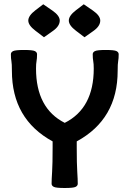

<svg xmlns="http://www.w3.org/2000/svg" viewBox="-20 -894 596 921"><path d="M32.2 -633.8Q32.2 -643.6 43 -648.9Q53.7 -654.3 95.2 -654.3Q136.7 -654.3 147.2 -648.9Q157.7 -643.6 157.7 -633.8Q157.7 -613.3 155.3 -601.1Q152.8 -588.9 152.8 -564.9Q152.8 -374.5 290.5 -304.7Q429.7 -374.5 429.7 -564.9Q429.7 -588.9 427.2 -601.1Q424.8 -613.3 424.8 -633.8Q424.8 -643.6 435.5 -648.9Q446.3 -654.3 487.3 -654.3Q528.3 -654.3 538.8 -648.9Q549.3 -643.6 549.3 -633.8Q549.3 -613.3 546.9 -601.1Q544.4 -588.9 544.4 -554.2Q544.4 -322.3 348.1 -215.8V-187Q348.1 -107.4 350.6 -70.3Q353 -33.2 353 -12.7Q353 -2.9 342.5 2.4Q332 7.8 290.5 7.8Q249 7.8 238.3 2.4Q227.5 -2.9 227.5 -12.7Q227.5 -33.2 230 -70.3Q232.4 -107.4 232.4 -187V-215.8Q37.1 -322.3 37.1 -554.2Q37.1 -588.9 34.7 -601.1Q32.2 -613.3 32.2 -633.8ZM385.3 -715.3 344.2 -746.6Q310.1 -772.5 310.1 -795.4Q310.1 -818.8 344.7 -845.2L381.8 -873.5L425.8 -843.3Q460.9 -818.8 460.9 -795.4Q460.9 -768.1 426.8 -744.6ZM190.9 -715.3 149.9 -746.6Q115.7 -772.5 115.7 -795.4Q115.7 -818.8 150.4 -845.2L187.5 -873.5L231.4 -843.3Q266.6 -818.8 266.6 -795.4Q266.6 -768.1 232.4 -744.6Z"/></svg>

Font: ALMAS
Style: Bold
Weight: 700
Designer: ALMAS Font/ by Husham Jawad Kadhim, derived from the Bainsely font by/ Paul James MIller
Foundry: High-Logic / Made with FontCreator
Version: Version 1.411;September 19, 2021;FontCreator 14.0.0.2814 32-